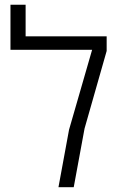

<svg xmlns="http://www.w3.org/2000/svg" viewBox="-20 -785 507 805"><path d="M225.1 0 269.5 -241.2 366.2 -576.2H23.9V-765.1H87.4V-632.8H427.2V-571.3L334.5 -246.1L289.1 0Z"/></svg>

Font: Open Sans Light
Style: Regular
Weight: 300
Designer: Monotype Design Team
Foundry: Monotype Imaging Inc.
Version: Version 3.000; ttfautohint (v1.8.4)